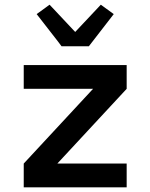

<svg xmlns="http://www.w3.org/2000/svg" viewBox="-20 -797 640 817"><path d="M81 0V-101L376 -419H81V-520H519V-419L224 -101H519V0ZM242 -600 227 -620 136 -737 191 -777 300 -661 409 -777 464 -737 358 -600Z"/></svg>

Font: Iosevka Fixed Extended
Style: Bold
Weight: 700
Width: 7
Monospace: yes
Designer: Belleve Invis
Foundry: Belleve Invis
Version: Version 24.1.1; ttfautohint (v1.8.4)